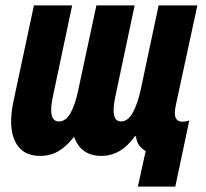

<svg xmlns="http://www.w3.org/2000/svg" viewBox="-20 -569 765 713"><path d="M492 124 521 -8Q507 -16 497 -29Q487 -42 485 -63H481Q429 10 357 10Q281 10 256 -59H253Q229 -27 198.5 -8.5Q168 10 129 10Q62 10 36 -44Q10 -98 30 -193L106 -549H248L176 -209Q157 -118 199 -118Q224 -118 241.5 -148.5Q259 -179 270 -232L338 -549H480L408 -209Q389 -118 429 -118Q455 -118 473 -150.5Q491 -183 503 -238L569 -549H713L633 -179Q626 -146 632.5 -131.5Q639 -117 657 -117Q663 -117 669.5 -118Q676 -119 683 -122L631 124Z"/></svg>

Font: Noto Sans ExtraCondensed ExtraBold
Style: Italic
Weight: 800
Width: 2
Italic angle: -12°
Designer: Monotype Design Team
Foundry: Monotype Imaging Inc.
Version: Version 2.013; ttfautohint (v1.8.4.7-5d5b)